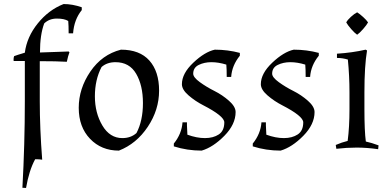

<svg xmlns="http://www.w3.org/2000/svg" viewBox="-20 -731 1922 951"><path d="M177 -428V-230Q177 -96 189 60Q175 58 166.5 58Q158 58 154 58Q124 113 109 200L91 199Q103 -17 103 -230V-429H49L47 -431Q47 -447 50 -453Q63 -458 103 -470Q113 -548 167 -615Q221 -682 295 -711Q339 -711 385 -695V-681Q347 -634 342 -566H320Q320 -605 318 -627Q299 -639 261.5 -639Q224 -639 199 -615Q178 -559 178 -471L320 -476L324 -472Q317 -454 311 -425Q260 -428 177 -428Z M579 -485Q672 -485 720 -431Q768 -377 768 -282Q768 -187 712 -103Q656 -19 569 15Q482 15 426 -43.5Q370 -102 370 -197Q370 -292 427.5 -376.5Q485 -461 579 -485ZM552 -423Q510 -423 483 -399Q450 -336 450 -254Q450 -172 487 -109.5Q524 -47 586 -47Q628 -47 656 -72Q688 -133 688 -220.5Q688 -308 654.5 -365.5Q621 -423 552 -423Z M906 -110 908 -68V-64Q954 -47 995 -47Q1036 -47 1063.5 -65Q1091 -83 1091 -125Q1091 -156 986 -210Q947 -230 914 -258.5Q881 -287 881 -314Q881 -367 937.5 -420.5Q994 -474 1044 -485Q1108 -485 1168 -469V-455Q1129 -407 1125 -350H1103Q1103 -389 1101 -411Q1062 -423 1027 -423Q992 -423 964.5 -409.5Q937 -396 937 -366Q937 -348 970 -324Q1003 -300 1042 -280.5Q1081 -261 1114 -232Q1147 -203 1147 -176Q1147 -115 1091.5 -58.5Q1036 -2 979 15Q907 15 841 -6V-20Q880 -68 884 -125H906Q906 -125 906 -110Z M1297 -110 1299 -68V-64Q1345 -47 1386 -47Q1427 -47 1454.5 -65Q1482 -83 1482 -125Q1482 -156 1377 -210Q1338 -230 1305 -258.5Q1272 -287 1272 -314Q1272 -367 1328.5 -420.5Q1385 -474 1435 -485Q1499 -485 1559 -469V-455Q1520 -407 1516 -350H1494Q1494 -389 1492 -411Q1453 -423 1418 -423Q1383 -423 1355.5 -409.5Q1328 -396 1328 -366Q1328 -348 1361 -324Q1394 -300 1433 -280.5Q1472 -261 1505 -232Q1538 -203 1538 -176Q1538 -115 1482.5 -58.5Q1427 -2 1370 15Q1298 15 1232 -6V-20Q1271 -68 1275 -125H1297Q1297 -125 1297 -110Z M1785 -274V-190Q1785 -82 1792 -30Q1820 -24 1855 -11L1853 8Q1797 0 1747 0Q1697 0 1646 6L1643 -13Q1673 -26 1702 -33Q1711 -101 1711 -190V-274Q1711 -355 1703 -436Q1677 -444 1649 -444V-465Q1726 -470 1791 -485L1798 -481Q1785 -404 1785 -274ZM1803 -620Q1796 -607 1778.5 -587Q1761 -567 1749 -559Q1737 -567 1719.5 -587Q1702 -607 1695 -620Q1701 -632 1718 -647.5Q1735 -663 1749 -670Q1762 -662 1779 -646.5Q1796 -631 1803 -620Z"/></svg>

Font: Almendra
Style: Regular
Weight: 400
Designer: Ana Sanfelippo
Foundry: Ana Sanfelippo
Version: Version 1.004